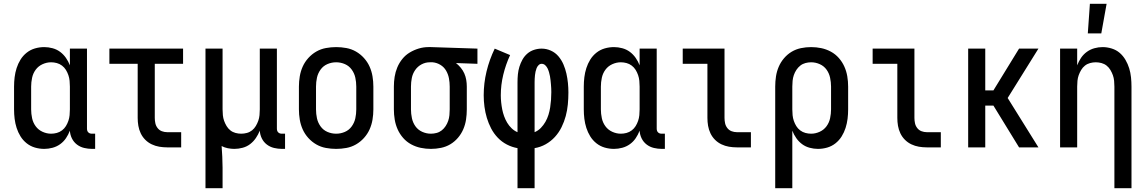

<svg xmlns="http://www.w3.org/2000/svg" viewBox="-20 -776 6040 1011"><path d="M213 8Q188 8 164 1Q140 -6 120.5 -21.5Q101 -37 88 -58Q75 -79 67.5 -102.5Q60 -126 57 -150.5Q54 -175 54 -200V-320Q54 -345 57 -369.5Q60 -394 67.5 -417.5Q75 -441 88 -462Q101 -483 120.5 -498.5Q140 -514 164 -521Q188 -528 213 -528Q235 -528 257 -522Q279 -516 296.5 -503Q314 -490 327 -471.5Q340 -453 348 -432V-520H438V-99Q438 -93 439.5 -88Q441 -83 445 -79Q449 -75 454 -73.5Q459 -72 465 -72H481V8H465Q444 8 423 3Q402 -2 385 -15Q368 -28 358.5 -47.5Q349 -67 348 -88Q340 -67 327.5 -48.5Q315 -30 297 -17Q279 -4 257 2Q235 8 213 8ZM249 -72Q264 -72 279 -76Q294 -80 306.5 -89.5Q319 -99 327 -112Q335 -125 340 -139.5Q345 -154 346.5 -169.5Q348 -185 348 -200V-320Q348 -335 346.5 -350.5Q345 -366 340 -380.5Q335 -395 327 -408Q319 -421 306.5 -430.5Q294 -440 279 -444Q264 -448 249 -448Q226 -448 204 -438Q182 -428 168 -409Q154 -390 149 -366.5Q144 -343 144 -320V-200Q144 -177 149 -153.5Q154 -130 168 -111Q182 -92 204 -82Q226 -72 249 -72Z M860 0Q839 0 818.5 -3.5Q798 -7 779 -16Q760 -25 745 -40Q730 -55 721 -74Q712 -93 708.5 -113.5Q705 -134 705 -155V-440H556V-520H944V-440H795V-155Q795 -141 798 -127Q801 -113 810 -101.5Q819 -90 832.5 -85Q846 -80 860 -80H934V0Z M1062 215V-520H1152V-200Q1152 -185 1153.5 -169.5Q1155 -154 1160 -140Q1165 -126 1173 -112.5Q1181 -99 1193 -89.5Q1205 -80 1220 -76Q1235 -72 1250 -72Q1265 -72 1280 -76Q1295 -80 1307 -89.5Q1319 -99 1327 -112.5Q1335 -126 1340 -140Q1345 -154 1346.5 -169.5Q1348 -185 1348 -200V-520H1438V-99Q1438 -93 1439.5 -88Q1441 -83 1445 -79Q1449 -75 1454 -73.5Q1459 -72 1465 -72H1481V8H1465Q1444 8 1423 3Q1402 -2 1385 -15Q1368 -28 1358.5 -47.5Q1349 -67 1348 -88Q1340 -68 1327.5 -49.5Q1315 -31 1297.5 -17.5Q1280 -4 1258 2Q1236 8 1214 8Q1197 8 1179.5 4.5Q1162 1 1147 -7Q1149 21 1150.5 50Q1152 79 1152 107V215Z M1750 8Q1723 8 1696 3Q1669 -2 1645.5 -15.5Q1622 -29 1603.5 -49.5Q1585 -70 1574 -94.5Q1563 -119 1558.5 -146Q1554 -173 1554 -200V-320Q1554 -347 1558.5 -374Q1563 -401 1574 -425.5Q1585 -450 1603.5 -470.5Q1622 -491 1645.5 -504.5Q1669 -518 1696 -523Q1723 -528 1750 -528Q1777 -528 1804 -523Q1831 -518 1854.5 -504.5Q1878 -491 1896.5 -470.5Q1915 -450 1926 -425.5Q1937 -401 1941.5 -374Q1946 -347 1946 -320V-200Q1946 -173 1941.5 -146Q1937 -119 1926 -94.5Q1915 -70 1896.5 -49.5Q1878 -29 1854.5 -15.5Q1831 -2 1804 3Q1777 8 1750 8ZM1750 -72Q1774 -72 1796 -81.5Q1818 -91 1832 -110.5Q1846 -130 1851 -153Q1856 -176 1856 -200V-320Q1856 -344 1851 -367Q1846 -390 1832 -409.5Q1818 -429 1796 -438.5Q1774 -448 1750 -448Q1726 -448 1704 -438.5Q1682 -429 1668 -409.5Q1654 -390 1649 -367Q1644 -344 1644 -320V-200Q1644 -176 1649 -153Q1654 -130 1668 -110.5Q1682 -91 1704 -81.5Q1726 -72 1750 -72Z M2249 8Q2222 8 2195.5 2.5Q2169 -3 2145 -16Q2121 -29 2103 -49.5Q2085 -70 2074 -94.5Q2063 -119 2058.5 -146Q2054 -173 2054 -200V-320Q2054 -346 2058 -371.5Q2062 -397 2072 -421Q2082 -445 2098.5 -465.5Q2115 -486 2137.5 -499.5Q2160 -513 2185 -520.5Q2210 -528 2236 -528H2250L2494 -520V-440L2381 -444Q2395 -433 2406.5 -419Q2418 -405 2425 -389Q2432 -373 2435 -355.5Q2438 -338 2438 -320V-200Q2438 -173 2434 -146.5Q2430 -120 2419.5 -95.5Q2409 -71 2391.5 -50.5Q2374 -30 2351.5 -16.5Q2329 -3 2302.5 2.5Q2276 8 2249 8ZM2249 -72Q2264 -72 2279 -76Q2294 -80 2306 -89.5Q2318 -99 2326.5 -112Q2335 -125 2340 -139.5Q2345 -154 2346.5 -169.5Q2348 -185 2348 -200V-320Q2348 -342 2344 -363.5Q2340 -385 2329 -404Q2318 -423 2299 -434.5Q2280 -446 2258 -448H2243Q2220 -448 2199.5 -437Q2179 -426 2166 -407Q2153 -388 2148.5 -365.5Q2144 -343 2144 -320V-200Q2144 -177 2149 -153.5Q2154 -130 2167.5 -111Q2181 -92 2203 -82Q2225 -72 2249 -72Z M2705 215V4Q2676 -1 2649 -15Q2622 -29 2601 -51Q2580 -73 2566 -100Q2552 -127 2543.5 -155.5Q2535 -184 2531 -214Q2527 -244 2527 -274Q2527 -338 2542 -400Q2557 -462 2585 -520L2666 -486Q2643 -436 2630 -382.5Q2617 -329 2617 -274Q2617 -256 2619 -237Q2621 -218 2624.5 -200Q2628 -182 2634.5 -164Q2641 -146 2650.5 -130Q2660 -114 2674 -100.5Q2688 -87 2705 -80V-343Q2705 -364 2707 -384.5Q2709 -405 2715 -424.5Q2721 -444 2731 -462Q2741 -480 2756.5 -493.5Q2772 -507 2792 -513.5Q2812 -520 2832 -520Q2857 -520 2880.5 -509.5Q2904 -499 2920.5 -479.5Q2937 -460 2947 -436.5Q2957 -413 2962.5 -388.5Q2968 -364 2970.5 -339Q2973 -314 2973 -289Q2973 -257 2970 -226Q2967 -195 2959 -165Q2951 -135 2937 -106.5Q2923 -78 2902 -55Q2881 -32 2853.5 -16.5Q2826 -1 2795 4V215ZM2795 -80Q2814 -88 2828 -102.5Q2842 -117 2852 -134.5Q2862 -152 2868 -171.5Q2874 -191 2877 -210.5Q2880 -230 2881.5 -250Q2883 -270 2883 -291Q2883 -301 2882.5 -311.5Q2882 -322 2881 -332.5Q2880 -343 2879 -353.5Q2878 -364 2876 -374.5Q2874 -385 2871 -395.5Q2868 -406 2863.5 -415.5Q2859 -425 2851 -432.5Q2843 -440 2832 -440Q2823 -440 2816 -433Q2809 -426 2805.5 -417Q2802 -408 2800 -399Q2798 -390 2797 -380.5Q2796 -371 2795.5 -362Q2795 -353 2795 -343Z M3213 8Q3188 8 3164 1Q3140 -6 3120.5 -21.5Q3101 -37 3088 -58Q3075 -79 3067.5 -102.5Q3060 -126 3057 -150.5Q3054 -175 3054 -200V-320Q3054 -345 3057 -369.5Q3060 -394 3067.5 -417.5Q3075 -441 3088 -462Q3101 -483 3120.5 -498.5Q3140 -514 3164 -521Q3188 -528 3213 -528Q3235 -528 3257 -522Q3279 -516 3296.5 -503Q3314 -490 3327 -471.5Q3340 -453 3348 -432V-520H3438V-99Q3438 -93 3439.5 -88Q3441 -83 3445 -79Q3449 -75 3454 -73.5Q3459 -72 3465 -72H3481V8H3465Q3444 8 3423 3Q3402 -2 3385 -15Q3368 -28 3358.5 -47.5Q3349 -67 3348 -88Q3340 -67 3327.5 -48.5Q3315 -30 3297 -17Q3279 -4 3257 2Q3235 8 3213 8ZM3249 -72Q3264 -72 3279 -76Q3294 -80 3306.5 -89.5Q3319 -99 3327 -112Q3335 -125 3340 -139.5Q3345 -154 3346.5 -169.5Q3348 -185 3348 -200V-320Q3348 -335 3346.5 -350.5Q3345 -366 3340 -380.5Q3335 -395 3327 -408Q3319 -421 3306.5 -430.5Q3294 -440 3279 -444Q3264 -448 3249 -448Q3226 -448 3204 -438Q3182 -428 3168 -409Q3154 -390 3149 -366.5Q3144 -343 3144 -320V-200Q3144 -177 3149 -153.5Q3154 -130 3168 -111Q3182 -92 3204 -82Q3226 -72 3249 -72Z M3860 0Q3839 0 3818.5 -3.5Q3798 -7 3779 -16Q3760 -25 3745 -40Q3730 -55 3721 -74Q3712 -93 3708.5 -113.5Q3705 -134 3705 -155V-440H3575V-520H3795V-155Q3795 -141 3798 -127Q3801 -113 3810 -101.5Q3819 -90 3832.5 -85Q3846 -80 3860 -80H3934V0Z M4062 215V-320Q4062 -347 4066 -373.5Q4070 -400 4080.5 -424.5Q4091 -449 4108.5 -469.5Q4126 -490 4148.5 -503.5Q4171 -517 4197.5 -522.5Q4224 -528 4251 -528Q4278 -528 4304.5 -522.5Q4331 -517 4355 -504Q4379 -491 4397 -470.5Q4415 -450 4426 -425.5Q4437 -401 4441.5 -374Q4446 -347 4446 -320V-200Q4446 -175 4443 -150.5Q4440 -126 4432.5 -102.5Q4425 -79 4412 -58Q4399 -37 4379.5 -21.5Q4360 -6 4336 1Q4312 8 4287 8Q4265 8 4243 2Q4221 -4 4203.5 -17Q4186 -30 4173 -48.5Q4160 -67 4152 -88V215ZM4251 -72Q4274 -72 4296 -82Q4318 -92 4332 -111Q4346 -130 4351 -153.5Q4356 -177 4356 -200V-320Q4356 -343 4351 -366.5Q4346 -390 4332.5 -409Q4319 -428 4297 -438Q4275 -448 4251 -448Q4236 -448 4221 -444Q4206 -440 4194 -430.5Q4182 -421 4173.5 -408Q4165 -395 4160 -380.5Q4155 -366 4153.5 -350.5Q4152 -335 4152 -320V-200Q4152 -185 4153.5 -169.5Q4155 -154 4160 -139.5Q4165 -125 4173 -112Q4181 -99 4193.5 -89.5Q4206 -80 4221 -76Q4236 -72 4251 -72Z M4860 0Q4839 0 4818.5 -3.5Q4798 -7 4779 -16Q4760 -25 4745 -40Q4730 -55 4721 -74Q4712 -93 4708.5 -113.5Q4705 -134 4705 -155V-440H4575V-520H4795V-155Q4795 -141 4798 -127Q4801 -113 4810 -101.5Q4819 -90 4832.5 -85Q4846 -80 4860 -80H4934V0Z M5078 0V-520H5168V-300H5211L5346 -520H5448L5286 -260L5448 0H5346L5211 -220H5168V0Z M5708 -600 5719 -756H5807L5779 -600ZM5848 215V-320Q5848 -335 5846.5 -350.5Q5845 -366 5840 -380Q5835 -394 5827 -407.5Q5819 -421 5807 -430.5Q5795 -440 5780 -444Q5765 -448 5750 -448Q5735 -448 5720 -444Q5705 -440 5693 -430.5Q5681 -421 5673 -407.5Q5665 -394 5660 -380Q5655 -366 5653.5 -350.5Q5652 -335 5652 -320V0H5562V-520H5652V-432Q5660 -453 5672.5 -471.5Q5685 -490 5703 -503Q5721 -516 5742.5 -522Q5764 -528 5786 -528Q5810 -528 5834 -520.5Q5858 -513 5876 -497.5Q5894 -482 5906.5 -460.5Q5919 -439 5926 -416Q5933 -393 5935.5 -368.5Q5938 -344 5938 -320V215Z"/></svg>

Font: Iosevka SS18 Medium
Style: Regular
Weight: 500
Monospace: yes
Designer: Belleve Invis
Foundry: Belleve Invis
Version: Version 25.1.1; ttfautohint (v1.8.4)